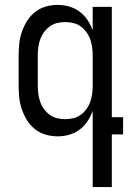

<svg xmlns="http://www.w3.org/2000/svg" viewBox="-20 -548 540 783"><path d="M246 -62Q263 -62 279.5 -66Q296 -70 309.5 -80Q323 -90 333 -104Q343 -118 348.5 -134Q354 -150 356 -166.5Q358 -183 358 -200V-320Q358 -337 356 -353.5Q354 -370 348.5 -386Q343 -402 333 -416Q323 -430 309.5 -440Q296 -450 279.5 -454Q263 -458 246 -458Q229 -458 212.5 -454Q196 -450 182.5 -440Q169 -430 159 -416Q149 -402 143.5 -386Q138 -370 136 -353.5Q134 -337 134 -320V-200Q134 -183 136 -166.5Q138 -150 143.5 -134Q149 -118 159 -104Q169 -90 182.5 -80Q196 -70 212.5 -66Q229 -62 246 -62ZM358 215V-96Q350 -73 336.5 -53Q323 -33 304 -19Q285 -5 262 1.5Q239 8 215 8Q190 8 166 1Q142 -6 122.5 -21.5Q103 -37 90 -58Q77 -79 69 -102.5Q61 -126 58.5 -150.5Q56 -175 56 -200V-320Q56 -345 58.5 -369.5Q61 -394 69 -417.5Q77 -441 90 -462Q103 -483 122.5 -498.5Q142 -514 166 -521Q190 -528 215 -528Q239 -528 262 -521.5Q285 -515 304 -501Q323 -487 336.5 -467Q350 -447 358 -424V-520H436V-70H482V0H436V215Z"/></svg>

Font: Iosevka Fixed
Style: Regular
Weight: 400
Monospace: yes
Designer: Belleve Invis
Foundry: Belleve Invis
Version: Version 33.2.4